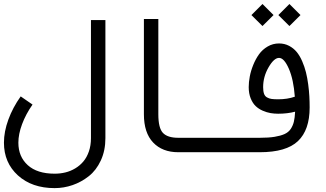

<svg xmlns="http://www.w3.org/2000/svg" viewBox="-41 -760 1652 974"><path d="M420.4 -658.2H493.7V-59.1Q493.7 3.9 470.5 54Q447.3 104 409.4 133.8Q371.6 163.6 327.1 179Q282.7 194.3 236.3 194.3Q121.1 194.3 50 129.9Q-21 65.4 -21 -36.1Q-21 -92.3 1.5 -153.6Q23.9 -214.8 64 -271L124 -229.5Q89.8 -180.7 71 -130.1Q52.2 -79.6 52.2 -36.1Q52.2 34.7 99.9 77.9Q147.5 121.1 236.3 121.1Q264.6 121.1 290.8 114.7Q316.9 108.4 340.6 94.2Q364.3 80.1 381.8 59.3Q399.4 38.6 409.9 8.3Q420.4 -22 420.4 -59.1Z M1060.5 -61V12.2H863.3Q782.7 12.2 735.8 -37.1Q689 -86.4 689 -180.2V-663.6H762.2V-180.2Q762.2 -110.4 785.6 -85.7Q809.1 -61 863.3 -61Z M1060.5 -61H1276.9Q1321.3 -61 1351.6 -65.9Q1381.8 -70.8 1402.1 -79.8Q1422.4 -88.9 1433.6 -105.5Q1444.8 -122.1 1449.7 -142.3Q1454.6 -162.6 1456.1 -193.4Q1417 -183.1 1370.1 -183.1Q1350.1 -183.1 1331.3 -186.3Q1312.5 -189.5 1291.7 -198.5Q1271 -207.5 1255.9 -221.9Q1240.7 -236.3 1230.7 -261Q1220.7 -285.6 1220.7 -317.9Q1220.7 -343.3 1226.1 -371.8Q1231.4 -400.4 1243.7 -430.7Q1255.9 -460.9 1273.2 -484.9Q1290.5 -508.8 1316.9 -524.2Q1343.3 -539.6 1374.5 -539.6Q1402.3 -539.6 1425.3 -527.6Q1448.2 -515.6 1464.1 -496.3Q1480 -477.1 1491.9 -449.5Q1503.9 -421.9 1511 -393.6Q1518.1 -365.2 1522.5 -331.8Q1526.9 -298.3 1528.3 -271Q1529.8 -243.7 1529.8 -214.8Q1529.8 -100.6 1470.5 -44.2Q1411.1 12.2 1276.9 12.2H1060.5Q1045.4 12.2 1034.7 1.5Q1023.9 -9.3 1023.9 -24.4Q1023.9 -39.6 1034.7 -50.3Q1045.4 -61 1060.5 -61ZM1454.6 -269.5Q1448.2 -356.4 1424.3 -411.4Q1400.4 -466.3 1374.5 -466.3Q1349.1 -466.3 1321.5 -418.7Q1293.9 -371.1 1293.9 -317.9Q1293.9 -297.4 1298.3 -284.7Q1302.7 -272 1313.5 -265.9Q1324.2 -259.8 1336.4 -258.1Q1348.6 -256.3 1370.1 -256.3Q1417 -256.3 1454.6 -269.5ZM1371.1 -683.6 1427.2 -739.7 1483.4 -683.6 1427.2 -627.9ZM1234.4 -683.6 1290.5 -739.7 1346.7 -683.6 1290.5 -627.9Z"/></svg>

Font: AzarMehrMonospaced
Style: SansBold
Weight: 1
Designer: Amin Abedi
Version: Version 1.00